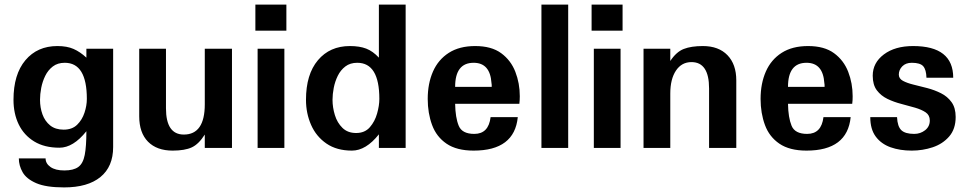

<svg xmlns="http://www.w3.org/2000/svg" viewBox="-20 -648 4245 841"><path d="M360.4 -214.8Q360.4 -185.5 350.1 -154.3Q339.8 -123 317.9 -101.6Q295.9 -80.1 258.8 -80.1Q222.7 -80.1 199.7 -98.6Q176.8 -117.2 166 -147Q155.3 -176.8 155.3 -210.9Q155.3 -235.4 160.6 -263.2Q166 -291 178.2 -315.9Q190.4 -340.8 211.4 -356.9Q232.4 -373 263.7 -373Q360.4 -373 360.4 -214.8ZM475.6 -3.9V-434.6H358.4V-395.5Q331.1 -420.9 302.2 -433.6Q273.4 -446.3 231.4 -446.3Q143.6 -446.3 91.3 -384.3Q39.1 -322.3 39.1 -210.9Q39.1 -150.4 62 -103Q85 -55.7 129.9 -28.3Q174.8 -1 240.2 -1Q300.8 -1 358.4 -73.2Q358.4 -6.8 351.1 30.8Q343.8 68.4 322.8 83.5Q301.8 98.6 261.7 98.6Q222.7 98.6 201.2 83.5Q179.7 68.4 179.7 45.9H62.5Q62.5 77.1 79.1 106.4Q95.7 135.7 138.7 154.3Q181.6 172.9 260.7 172.9Q364.3 172.9 419.9 127.4Q475.6 82 475.6 -3.9Z M996.1 0V-434.6H877V-191.4Q877 -58.6 785.2 -58.6Q707 -58.6 707 -173.8V-434.6H589.8V-138.7Q589.8 -66.4 628.4 -27.3Q667 11.7 736.3 11.7Q789.1 11.7 819.8 -2.4Q850.6 -16.6 877 -58.6V0Z M1225.6 0V-434.6H1108.4V0ZM1234.4 -513.7V-627.9H1098.6V-513.7Z M1641.6 -214.8Q1641.6 -185.5 1631.8 -150.9Q1622.1 -116.2 1600.1 -90.8Q1578.1 -65.4 1540 -65.4Q1502.9 -65.4 1480 -87.9Q1457 -110.4 1446.8 -144Q1436.5 -177.7 1436.5 -210.9Q1436.5 -235.4 1441.9 -263.2Q1447.3 -291 1459.5 -315.9Q1471.7 -340.8 1492.7 -356.9Q1513.7 -373 1544.9 -373Q1641.6 -373 1641.6 -214.8ZM1756.8 0V-627.9H1639.6V-395.5Q1613.3 -423.8 1584 -435.1Q1554.7 -446.3 1512.7 -446.3Q1424.8 -446.3 1372.6 -384.3Q1320.3 -322.3 1320.3 -210.9Q1320.3 -151.4 1342.8 -100.6Q1365.2 -49.8 1410.2 -19Q1455.1 11.7 1521.5 11.7Q1583 11.7 1639.6 -59.6V0Z M2133.8 -267.6H1973.6Q1973.6 -373 2054.7 -373Q2127 -373 2132.8 -284.2Q2133.8 -280.3 2133.8 -276.4Q2133.8 -272.5 2133.8 -267.6ZM2248 -134.8H2128.9Q2120.1 -61.5 2057.6 -61.5Q2003.9 -61.5 1989.3 -97.2Q1974.6 -132.8 1973.6 -193.4H2254.9Q2255.9 -201.2 2256.3 -209.5Q2256.8 -217.8 2256.8 -226.6Q2256.8 -283.2 2237.3 -333.5Q2217.8 -383.8 2175.3 -415Q2132.8 -446.3 2061.5 -446.3Q1992.2 -446.3 1945.8 -416.5Q1899.4 -386.7 1876.5 -334.5Q1853.5 -282.2 1853.5 -214.8Q1853.5 -152.3 1872.6 -100.6Q1891.6 -48.8 1936 -18.6Q1980.5 11.7 2054.7 11.7Q2233.4 11.7 2248 -134.8Z M2468.8 0V-627.9H2351.6V0Z M2698.2 0V-434.6H2581.1V0ZM2707 -513.7V-627.9H2571.3V-513.7Z M3205.1 0V-295.9Q3205.1 -366.2 3166.5 -406.2Q3127.9 -446.3 3058.6 -446.3Q3007.8 -446.3 2975.1 -433.6Q2942.4 -420.9 2916 -380.9V-434.6H2798.8V0H2916V-238.3Q2916 -301.8 2940.9 -338.9Q2965.8 -376 3008.8 -376Q3085.9 -376 3085.9 -260.7V0Z M3591.8 -267.6H3431.6Q3431.6 -373 3512.7 -373Q3585 -373 3590.8 -284.2Q3591.8 -280.3 3591.8 -276.4Q3591.8 -272.5 3591.8 -267.6ZM3706.1 -134.8H3586.9Q3578.1 -61.5 3515.6 -61.5Q3461.9 -61.5 3447.3 -97.2Q3432.6 -132.8 3431.6 -193.4H3712.9Q3713.9 -201.2 3714.4 -209.5Q3714.8 -217.8 3714.8 -226.6Q3714.8 -283.2 3695.3 -333.5Q3675.8 -383.8 3633.3 -415Q3590.8 -446.3 3519.5 -446.3Q3450.2 -446.3 3403.8 -416.5Q3357.4 -386.7 3334.5 -334.5Q3311.5 -282.2 3311.5 -214.8Q3311.5 -152.3 3330.6 -100.6Q3349.6 -48.8 3394 -18.6Q3438.5 11.7 3512.7 11.7Q3691.4 11.7 3706.1 -134.8Z M4166 -135.7Q4166 -175.8 4147.9 -200.7Q4129.9 -225.6 4101.6 -239.7Q4073.2 -253.9 4041.5 -262.2Q4009.8 -270.5 3981.4 -277.3Q3953.1 -284.2 3935.1 -293.9Q3917 -303.7 3917 -321.3Q3917 -341.8 3932.1 -357.4Q3947.3 -373 3973.6 -373Q4010.7 -373 4023.9 -357.9Q4037.1 -342.8 4038.1 -307.6H4155.3Q4155.3 -446.3 3979.5 -446.3Q3900.4 -446.3 3851.6 -409.7Q3802.7 -373 3802.7 -316.4Q3802.7 -276.4 3820.8 -252.4Q3838.9 -228.5 3867.2 -214.8Q3895.5 -201.2 3927.7 -192.9Q3960 -184.6 3988.3 -176.3Q4016.6 -168 4034.7 -155.8Q4052.7 -143.6 4052.7 -120.1Q4052.7 -93.8 4032.2 -77.6Q4011.7 -61.5 3984.4 -61.5Q3945.3 -61.5 3928.2 -77.6Q3911.1 -93.8 3909.2 -134.8H3792Q3792 -82 3815.9 -49.8Q3839.8 -17.6 3880.9 -2.9Q3921.9 11.7 3973.6 11.7Q4021.5 11.7 4065.4 -2.9Q4109.4 -17.6 4137.7 -50.3Q4166 -83 4166 -135.7Z"/></svg>

Font: Namkio Khamti Book
Style: Bold
Weight: 800
Designer: Debbi Hosken
Foundry: SIL International
Version: Version 3.917